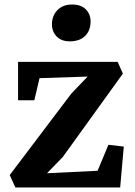

<svg xmlns="http://www.w3.org/2000/svg" viewBox="-20 -830 598 850"><path d="M155 -484 132 -386H60V-556H501L524 -504L258 -135L188 -63L412 -74L460 -189L528 -181L512 0H48L23 -55L296 -416L368 -491ZM210 -722Q210 -760 234 -785Q258 -810 299 -810Q339 -810 360 -788.5Q381 -767 381 -735Q381 -695 357 -671Q333 -647 289 -647H288Q252 -647 231 -668.5Q210 -690 210 -722Z"/></svg>

Font: Koeln Type Serif
Style: Bold
Weight: 700
Designer: Eben Sorkin
Foundry: Eben Sorkin
Version: Version 2.002